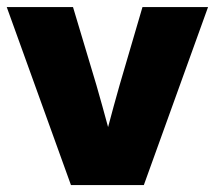

<svg xmlns="http://www.w3.org/2000/svg" viewBox="-20 -536 623 556"><path d="M185.5 0H396.5L582.5 -515.6H392.6L326.2 -289.1C314.5 -248.5 303.7 -208 293 -168C282.2 -208 271 -248.5 259.3 -289.1L191.4 -515.6H-0.5Z"/></svg>

Font: Raveo Display Display ExtraBold
Style: Regular
Weight: 800
Designer: Jakub Foglar, Rasmus Andersson (Inter)
Foundry: Jakubfoglar.com
Version: Version 1.100;Glyphs 3.2.3 (3260)